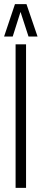

<svg xmlns="http://www.w3.org/2000/svg" viewBox="-37 -916 203 936"><path d="M39 0V-700H90V0ZM-17 -738 36 -896H92L146 -738H102L63 -858L25 -738Z"/></svg>

Font: Georama ExtraCondensed Light
Style: Regular
Weight: 300
Width: 2
Designer: Jean-Baptiste Levee
Foundry: Production Type
Version: Version 1.000